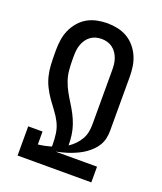

<svg xmlns="http://www.w3.org/2000/svg" viewBox="-138 -832 775 920"><g transform="rotate(20 250.0 -371.5)"><path d="M62 0V-149H135V-83Q152 -85 169 -88.5Q186 -92 202 -97V-108Q202 -136 198 -163.5Q194 -191 181.5 -216Q169 -241 152 -263Q135 -285 119 -308Q103 -331 90.5 -356Q78 -381 71.5 -408Q65 -435 63.5 -463Q62 -491 62 -519V-539Q62 -565 66 -591Q70 -617 80.5 -641Q91 -665 108.5 -685.5Q126 -706 148.5 -719Q171 -732 197.5 -737.5Q224 -743 250 -743Q276 -743 302.5 -737.5Q329 -732 351.5 -719Q374 -706 391.5 -685.5Q409 -665 419.5 -641Q430 -617 434 -591Q438 -565 438 -539V-262Q438 -243 434 -224.5Q430 -206 420.5 -189.5Q411 -173 397.5 -159.5Q384 -146 368.5 -135Q353 -124 335.5 -115.5Q318 -107 300.5 -100.5Q283 -94 264.5 -89Q246 -84 227 -80H438V0ZM275 -129Q292 -140 306 -154.5Q320 -169 330 -186Q340 -203 344 -222.5Q348 -242 348 -262V-539Q348 -554 346.5 -568.5Q345 -583 340 -597.5Q335 -612 326.5 -624.5Q318 -637 306 -646Q294 -655 279.5 -659Q265 -663 250 -663Q235 -663 220.5 -659Q206 -655 194 -646Q182 -637 173.5 -624.5Q165 -612 160 -597.5Q155 -583 153.5 -568.5Q152 -554 152 -539V-519Q152 -493 154.5 -467Q157 -441 165.5 -416.5Q174 -392 186.5 -369Q199 -346 213 -324Q227 -302 239 -279Q251 -256 259.5 -231.5Q268 -207 271.5 -181Q275 -155 275 -129Z"/></g></svg>

Font: Iosevka Term Curly Medium
Style: Regular
Weight: 500
Designer: Belleve Invis
Foundry: Belleve Invis
Version: Version 32.3.0